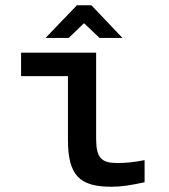

<svg xmlns="http://www.w3.org/2000/svg" viewBox="-20 -700 640 729"><path d="M426 -81C365 -81 345 -100 345 -174V-500H60V-411H238V-169C238 -33 283 9 403 9C441 9 473 4 529 -8V-92C489 -84 456 -81 426 -81ZM153 -556H241L299 -612L358 -556H445L327 -680H272Z"/></svg>

Font: LT Wave Mono Medium
Style: Regular
Weight: 500
Designer: Daniel Lyons
Version: Version 2.5 (Glyphs App)